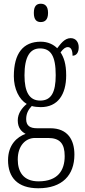

<svg xmlns="http://www.w3.org/2000/svg" viewBox="-20 -767 452 1027"><path d="M198 -649C220 -649 237 -661 237 -698C237 -735 220 -747 198 -747C176 -747 161 -735 161 -698C161 -661 176 -649 198 -649ZM185 240C313 240 378 170 378 60C378 -18 343 -81 249 -81H178C141 -81 120 -94 120 -130C120 -163 135 -184 150 -200C161 -196 184 -194 198 -194C289 -194 334 -261 334 -364C334 -427 321 -460 304 -487C319 -507 330 -515 343 -515C360 -515 368 -498 368 -469C390 -469 401 -488 401 -514C401 -540 387 -563 358 -563C324 -563 302 -529 286 -509C266 -529 236 -544 198 -544C104 -544 54 -482 54 -359C54 -292 82 -235 123 -211C98 -190 75 -161 75 -123C75 -82 96 -62 117 -51C72 -35 23 7 23 90C23 182 74 240 185 240ZM195 -229C137 -229 111 -275 111 -364C111 -463 140 -508 194 -508C252 -508 278 -467 278 -365C278 -273 254 -229 195 -229ZM186 203C104 203 75 151 75 86C75 11 118 -29 167 -29H237C301 -29 326 2 326 68C326 144 290 203 186 203Z"/></svg>

Font: Noto Serif Devanagari ExtraCondensed Light
Style: Regular
Weight: 300
Width: 2
Designer: Universal Thirst, Indian Type Foundry and the Monotype Design Team
Foundry: Monotype Imaging Inc.
Version: Version 2.004